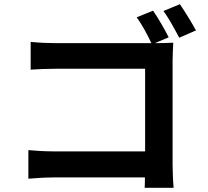

<svg xmlns="http://www.w3.org/2000/svg" viewBox="-20 -849 996 921"><path d="M116.1 8.2C147 5.3 201 2.1 237.9 2.1H675.1C675.1 19.2 675.1 35.9 674 51.8H812.9C810 22.7 807.9 -28.1 807.9 -61.1V-556.1C807.9 -584.2 810 -622.2 811.1 -644.2C794 -643.1 755 -642 728 -642H723L789.1 -670.1C771 -706 738.3 -763.8 714.1 -797.9L636 -766C660.2 -731.9 687.9 -682.2 706 -642H246.1C212 -642 163 -644.2 127.1 -648.1V-514.9C154.1 -517 206 -519.2 246.1 -519.2H676.1V-122.9H234C191.1 -122.9 148.1 -126.1 116.1 -128.9ZM763.8 -796.2C789.8 -762.1 818.9 -707 839.8 -668L920.1 -703.1C902 -736.2 867.2 -793.7 843 -828.8Z"/></svg>

Font: Karasuma Gothic
Style: Bold
Weight: 700
Designer: Rasmus Andersson / Ryoko Nishizuka
Foundry: Genbu
Version: Version 1.00